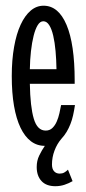

<svg xmlns="http://www.w3.org/2000/svg" viewBox="-20 -495 301 669"><path d="M139.2 -40Q153.3 -40 162.6 -49.1Q171.9 -58.1 177.7 -71.5Q183.6 -85 187 -100.3Q190.4 -115.7 192.9 -128.9H241.2Q238.3 -109.4 234.6 -93Q231 -76.7 225.3 -62.5Q219.7 -48.3 212.2 -35.6Q204.6 -22.9 193.8 -11.2Q178.7 6.3 169.9 29.8Q161.1 53.2 161.1 78.1Q161.1 93.8 168.5 101.8Q175.8 109.9 188 109.9Q197.3 109.9 204.1 106Q210.9 102.1 216.8 96.2L232.9 136.2Q220.2 143.6 205.1 148.7Q189.9 153.8 172.9 153.8Q141.1 153.8 124.5 135.7Q107.9 117.7 107.9 86.9Q107.9 64.9 116.7 46.9Q125.5 28.8 136.2 13.2Q108.9 13.2 87.6 -2.9Q66.4 -19 51.5 -50Q36.6 -81.1 28.8 -126.2Q21 -171.4 21 -230Q21 -286.1 29.1 -331.5Q37.1 -377 51.8 -408.7Q66.4 -440.4 86.7 -457.8Q106.9 -475.1 131.8 -475.1Q183.6 -475.1 211.9 -408.2Q240.2 -341.3 240.2 -213.9V-203.1H84Q85.4 -123 97.7 -81.5Q109.9 -40 139.2 -40ZM176.8 -253.9Q176.3 -286.6 173.6 -316.9Q170.9 -347.2 165.5 -370.4Q160.2 -393.6 151.6 -407.2Q143.1 -420.9 130.9 -420.9Q119.6 -420.9 111.3 -407.2Q103 -393.6 97.2 -370.4Q91.3 -347.2 87.9 -316.9Q84.5 -286.6 84 -253.9Z"/></svg>

Font: Stint Ultra Condensed
Style: Regular
Weight: 400
Width: 1
Designer: Astigmatic (AOETI)
Foundry: Astigmatic (AOETI)
Version: Version 1.000